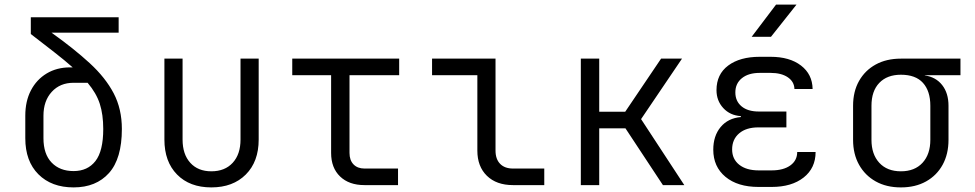

<svg xmlns="http://www.w3.org/2000/svg" viewBox="-20 -805 4240 835"><path d="M300 10Q204 10 147 -47Q90 -104 90 -204V-302Q90 -365 114.5 -412Q139 -459 183 -485.5Q227 -512 285 -512H296Q261 -543 216 -578Q171 -613 114 -657V-730H496V-663H204Q302 -593 370.5 -530Q439 -467 474.5 -399Q510 -331 510 -244Q510 -115 454 -52.5Q398 10 300 10ZM300 -61Q361 -61 395 -104.5Q429 -148 429 -244Q429 -307 414 -353.5Q399 -400 361 -445H300Q241 -445 205 -405.5Q169 -366 169 -302V-204Q169 -135 204.5 -98Q240 -61 300 -61Z M899 10Q805 10 750 -46Q695 -102 695 -198V-550H774V-198Q774 -134 807.5 -97Q841 -60 899 -60Q958 -60 992 -97Q1026 -134 1026 -198V-550H1105V-198Q1105 -102 1049 -46Q993 10 899 10Z M1565 0Q1498 0 1459 -37.5Q1420 -75 1420 -140V-478H1251V-550H1716V-478H1500V-140Q1500 -108 1517.5 -90Q1535 -72 1565 -72H1711V0Z M2211 0Q2139 0 2097.5 -40.5Q2056 -81 2056 -150V-478H1859V-550H2135V-150Q2135 -113 2155 -92.5Q2175 -72 2211 -72H2347V0Z M2506 0V-550H2586V-319H2699L2855 -550H2946L2768 -287L2956 0H2863L2700 -247H2586V0Z M3336 8H3279Q3188 8 3135 -36Q3082 -80 3082 -154Q3082 -214 3114 -252.5Q3146 -291 3202 -296V-300Q3155 -303 3125.5 -335Q3096 -367 3096 -413Q3096 -482 3147 -520Q3198 -558 3284 -558H3331Q3414 -558 3463.5 -520Q3513 -482 3514 -418H3435Q3434 -450 3406 -469Q3378 -488 3331 -488H3284Q3235 -488 3206.5 -465Q3178 -442 3178 -403Q3178 -365 3205 -342.5Q3232 -320 3280 -320H3400V-251H3278Q3225 -251 3194.5 -225Q3164 -199 3164 -155Q3164 -113 3195 -88.5Q3226 -64 3279 -64H3336Q3387 -64 3417 -85.5Q3447 -107 3447 -144H3527Q3527 -74 3475 -33Q3423 8 3336 8ZM3249 -645 3355 -785H3444L3333 -645Z M3898 10Q3835 10 3788.5 -16Q3742 -42 3716 -88.5Q3690 -135 3690 -197V-345Q3690 -407 3716 -453Q3742 -499 3788.5 -524.5Q3835 -550 3898 -550H4157V-478H4002V-477Q4050 -470 4077.5 -435Q4105 -400 4105 -345V-197Q4105 -135 4079.5 -88.5Q4054 -42 4007.5 -16Q3961 10 3898 10ZM3898 -60Q3958 -60 3992 -97Q4026 -134 4026 -197V-345Q4026 -409 3994 -444.5Q3962 -480 3898 -480Q3838 -480 3804 -444.5Q3770 -409 3770 -345V-197Q3770 -134 3804 -97Q3838 -60 3898 -60Z"/></svg>

Font: JetBrains Mono NL Light
Style: Regular
Weight: 300
Monospace: yes
Designer: Philipp Nurullin, Konstantin Bulenkov
Foundry: JetBrains
Version: Version 2.305; ttfautohint (v1.8.4.7-5d5b)